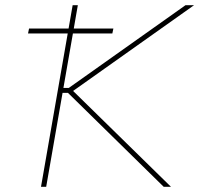

<svg xmlns="http://www.w3.org/2000/svg" viewBox="-20 -720 768 740"><path d="M242 -362H211L214 -381H245L695 -700H728L254 -364L252 -379L639 0H611ZM260 -700H280L158 0H138ZM92 -610H417L413 -591H88Z"/></svg>

Font: Fixel Italic Variable Display Thin
Style: Italic
Weight: 100
Italic angle: -10°
Designer: AlfaBravo + MacPaw
Foundry: Kyrylo Tkachov, Marchela Mozhyna, Serhii Makarenko, Maria Weinstein, Zakhar Kryvoshyya
Version: Version 1.210;Glyphs 3.2 (3217)